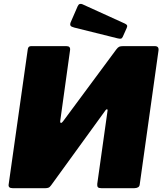

<svg xmlns="http://www.w3.org/2000/svg" viewBox="-20 -983 848 1003"><path d="M327 -742Q349 -742 346 -721L295 -354Q293 -342 298 -341Q303 -340 310 -350L587 -724Q596 -736 603 -739Q610 -742 623 -742H789Q811 -742 808 -719L710 -20Q709 -9 701 -4.5Q693 0 682 0H509Q496 0 491.5 -5Q487 -10 488 -22L542 -406Q543 -411 539.5 -412Q536 -413 532 -408L247 -15Q240 -5 233 -2.5Q226 0 218 0H46Q23 0 25 -18L125 -725Q127 -742 142 -742ZM386 -951Q390 -960 396.5 -962Q403 -964 410 -961L632 -860Q641 -856 643.5 -851Q646 -846 642 -837L621 -790Q617 -782 611 -781Q605 -780 593 -783L368 -839Q352 -843 348.5 -849Q345 -855 349 -866Z"/></svg>

Font: Libre Franklin Black
Style: Italic
Weight: 900
Italic angle: -8°
Designer: Pablo Impallari, Rodrigo Fuenzalida, Nhung Nguyen
Foundry: Impallari Type
Version: Version 3.000